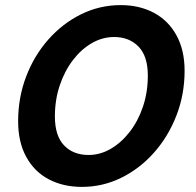

<svg xmlns="http://www.w3.org/2000/svg" viewBox="-20 -721 767 752"><path d="M51 -246Q51 -339 82.5 -421.5Q114 -504 170 -567Q226 -630 298.5 -665.5Q371 -701 453 -701Q526 -701 582.5 -671Q639 -641 671 -583Q703 -525 703 -444Q703 -351 671 -268.5Q639 -186 583 -123Q527 -60 454.5 -24.5Q382 11 301 11Q227 11 170.5 -19Q114 -49 82.5 -107Q51 -165 51 -246ZM195 -265Q195 -189 231 -151.5Q267 -114 327 -114Q372 -114 413.5 -138Q455 -162 488 -204.5Q521 -247 540 -303.5Q559 -360 559 -425Q559 -501 522.5 -538.5Q486 -576 427 -576Q381 -576 339.5 -552Q298 -528 265.5 -485.5Q233 -443 214 -386.5Q195 -330 195 -265Z"/></svg>

Font: Radio Canada SemiBold
Style: Italic
Weight: 600
Italic angle: -12°
Designer: Charles Daoud, Etienne Aubert Bonn, Alexandre Saumier Demers, Jacques Le Bailly
Foundry: Radio-Canada
Version: Version 2.104; ttfautohint (v1.8.4.7-5d5b);gftools[0.9.28.de